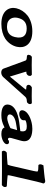

<svg xmlns="http://www.w3.org/2000/svg" viewBox="1155 -1893 750 3100"><g transform="rotate(90 1530.0 -343.0)"><path d="M366.5 10C463.7 10 545.8 -14.6 603.5 -52C677.5 -101.7 720 -173.1 735.4 -240C761.8 -354.5 712.8 -490 484.3 -490C383.7 -490 292.9 -460.4 230.7 -411.8C171.1 -363.7 129.3 -300 113.3 -230.9C86.8 -116.2 152.3 10 366.5 10ZM578.1 -208C552.5 -97 470.2 -81 408.3 -81C275.9 -81 251.5 -180.1 268.3 -253C287.7 -336.8 331.1 -399 440.2 -399C551.5 -399 609.4 -343.8 578.1 -208Z M1370.6 -395.6 1379.1 -395.1C1404.6 -393.6 1422.1 -391.2 1428.3 -389.1C1427 -385.9 1422.4 -377.9 1413.9 -367.4L1216.5 -126.9L1143.1 -366.6C1139.8 -378.1 1137.6 -386.3 1136.6 -392.9C1141.8 -393.7 1149.6 -394.5 1158.7 -395.1L1167.3 -395.7L1176.8 -401C1201.6 -415.1 1203.4 -433.1 1204.9 -444.1C1206 -452.6 1208.3 -465.1 1194.1 -476L1185.9 -482.2L1176.2 -482C1125.4 -481 1088.3 -480 1032.8 -480C986.7 -480 957.9 -481 907.5 -482L897.9 -482.2L889.2 -476C876.4 -467.6 872.9 -458.2 870.3 -451.7C866 -440.7 859 -422.2 873.6 -408.5L878.4 -404L885.9 -403.2C955.3 -397.4 951.8 -397 967 -354.4L1088.3 -23.7C1097 -1.1 1120.7 12 1151 12C1181.2 12 1208 -2.5 1225.7 -21.8L1521.4 -352C1556.9 -391.7 1557 -398 1621.1 -402.6L1629 -403.4L1636 -408C1661.3 -424.7 1669.4 -459.3 1651.7 -476L1645.7 -482.4L1635.8 -482C1605.2 -481 1569.8 -480 1533.7 -480C1482.2 -480 1453.7 -481 1401.5 -482L1391.9 -482.2L1380.8 -476C1348.3 -457.6 1339.4 -419.5 1363.5 -401Z M2051.1 -142.3C2050 -138.3 2048.7 -136.5 2038.2 -130.7C1998.7 -111 1923.6 -85 1893.1 -85C1831.9 -85 1823.8 -115.7 1828.7 -137C1837.7 -176 1881.3 -212.2 1975.8 -227.4L2080.8 -244.4ZM2142.5 10C2225.3 10 2298.1 -30.9 2307.2 -70C2312.4 -92.9 2299.9 -114 2275.3 -114C2231.8 -114 2250.3 -96 2232.2 -96C2206.8 -96 2199.3 -110.8 2208.3 -149.4C2208.8 -151.9 2209.5 -154.5 2210.3 -157.1L2250.2 -299.8C2292.7 -441.2 2191.6 -484.2 2085.7 -489.3C2076.2 -489.8 2066.7 -490 2057.3 -490C2039.8 -490 2022.1 -488.8 2004.5 -486.5C1896.3 -472.7 1779.5 -417.9 1762 -342C1751.7 -297.4 1783.4 -278 1817.2 -278C1855.1 -278 1911.1 -296.3 1920 -335C1922.6 -346.2 1922.9 -352.7 1920.7 -364.2C1920.9 -365.8 1921.4 -370.9 1923.1 -378C1923.5 -379.6 1945.5 -395.5 2001 -399.2C2009.2 -399.7 2017.3 -400 2025.1 -400C2070.8 -400 2115.1 -389.2 2096.8 -296.4L1956.9 -278.5C1791.2 -256.6 1690.2 -200 1670.9 -116.6C1649.2 -22.7 1732.1 10 1836.9 10C1910.1 10 1957 -1.4 2036.2 -40.1C2037.3 -40.6 2037.7 -40.8 2038.8 -41.4C2047.6 -10.4 2080.2 10 2142.5 10Z M2636.6 -90.4C2602.9 -85.2 2477.1 -78.8 2454.4 -77.8L2444.7 -77.4L2436.4 -71.2C2413.9 -54.2 2406.5 -22.3 2421.2 -5.3L2427 2.2L2437.8 2C2479.6 1 2594.2 0 2703.4 0C2808.6 0 2915.2 1 2957.6 2L2968.3 2.2L2977.6 -5.3C3000.2 -22.4 3007.6 -54.6 2992.9 -71.7L2987.5 -77.9L2978 -78.4C2956.9 -79.3 2840 -86.4 2811.4 -91.5C2810.5 -92.4 2806.3 -101.2 2815.7 -141.7L2911.8 -558C2926.6 -621.9 2939.6 -659.4 2940.3 -661.3L2940.4 -661.8L2940.7 -663C2946.1 -686.3 2922.1 -698 2904.4 -698H2900.5L2896.5 -697.1C2856.7 -688.4 2711.8 -673.8 2668.7 -670.9L2650.4 -669.6L2642 -652.1C2636.4 -640.5 2624.6 -614.6 2639.4 -595.3L2645.1 -588H2655.4C2701 -588 2735.1 -585.3 2748.8 -575.3C2750.2 -570 2748.6 -545.5 2741.1 -513L2655.2 -140.7C2647.3 -106.7 2639.9 -93.5 2636.6 -90.4Z"/></g></svg>

Font: Linux Libertine Mono O 
Style: Mono Bold Oblique
Weight: 400
Italic angle: -13°
Designer: Philipp H. Poll
Foundry: Philipp H. Poll
Version: Version 5.1.7